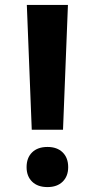

<svg xmlns="http://www.w3.org/2000/svg" viewBox="-20 -750 385 780"><path d="M109 -223 89 -730H256L236 -223ZM173 10Q133 10 110.5 -12Q88 -34 88 -71Q88 -109 110.5 -131Q133 -153 173 -153Q212 -153 234.5 -131Q257 -109 257 -71Q257 -34 234.5 -12Q212 10 173 10Z"/></svg>

Font: M PLUS 2
Style: Bold
Weight: 700
Designer: Coji Morishita
Foundry: UNDERFOREST DESIGN
Version: Version 1.001